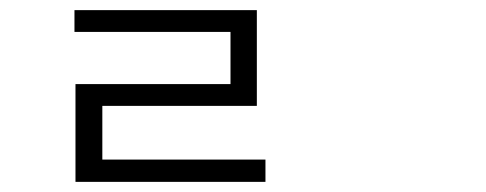

<svg xmlns="http://www.w3.org/2000/svg" viewBox="-20 -764 960 379"><path d="M182 -449H504V-405H129V-598H435V-701H127V-744H487V-555H182Z"/></svg>

Font: Noto Sans Korean Light
Style: Regular
Weight: 300
Designer: Ryoko NISHIZUKA  (kana & ideographs); Paul D. Hunt (Latin, Greek & Cyrillic); Wenlong ZHANG  (bopomofo); Sandoll Communi
Foundry: Adobe Systems Incorporated
Version: Version 1.000;PS 1;hotconv 1.0.78;makeotf.lib2.5.61930